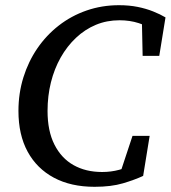

<svg xmlns="http://www.w3.org/2000/svg" viewBox="-20 -703 657 739"><path d="M344 16Q253 16 187.5 -19Q122 -54 86.5 -119Q51 -184 51 -276Q51 -344 70 -405Q89 -466 123.5 -516.5Q158 -567 206 -604.5Q254 -642 313 -662.5Q372 -683 438 -683Q477 -683 509.5 -676.5Q542 -670 569.5 -659Q597 -648 617 -636L593 -488H529L526 -630L571 -586Q548 -603 514 -614Q480 -625 440 -625Q391 -625 349 -607.5Q307 -590 272.5 -557.5Q238 -525 213.5 -481.5Q189 -438 176 -386Q163 -334 163 -276Q163 -199 189.5 -146.5Q216 -94 263 -67.5Q310 -41 373 -41Q408 -41 439 -49.5Q470 -58 499 -72L440 -29L490 -180H556L531 -26Q499 -11 453.5 2.5Q408 16 344 16Z"/></svg>

Font: Source Serif 4 Medium
Style: Italic
Weight: 500
Italic angle: -12°
Designer: Frank Grießhammer
Foundry: Adobe Systems Incorporated
Version: Version 4.004;hotconv 1.0.116;makeotfexe 2.5.65601